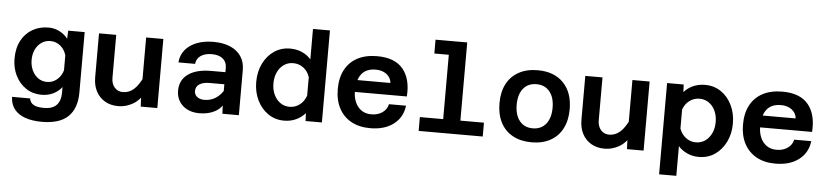

<svg xmlns="http://www.w3.org/2000/svg" viewBox="-50 -1041 6599 1534"><g transform="rotate(5 3250.0 -274.0)"><path d="M457 -489 460 -554H592V-69Q592 57 524 123.5Q456 190 313 190Q236 190 180 170.5Q124 151 92.5 111.5Q61 72 59 12H204Q209 46 237 62Q265 78 321 78Q389 78 421.5 43Q454 8 454 -55V-101Q426 -65 384.5 -45Q343 -25 292 -25Q222 -25 168 -60.5Q114 -96 83 -157.5Q52 -219 52 -294Q52 -379 84.5 -439.5Q117 -500 173.5 -532.5Q230 -565 301 -565Q350 -565 390.5 -544Q431 -523 457 -489ZM326 -131Q371 -131 405.5 -159.5Q440 -188 454 -235V-356Q440 -403 405.5 -431Q371 -459 326 -459Q286 -459 255 -437.5Q224 -416 206.5 -379.5Q189 -343 189 -296Q189 -250 206.5 -212.5Q224 -175 255 -153Q286 -131 326 -131Z M845 -554V-210Q845 -162 870.5 -132.5Q896 -103 938 -103Q986 -103 1024.5 -136.5Q1063 -170 1098 -246L1118 -120Q1082 -51 1026.5 -19.5Q971 12 911 12Q848 12 802.5 -15Q757 -42 732 -89.5Q707 -137 707 -202V-554ZM1223 -554V0H1090L1085 -107V-554Z M1745 0 1740 -108V-369Q1740 -415 1708 -441Q1676 -467 1620 -467Q1565 -467 1531 -443.5Q1497 -420 1493 -378H1359Q1364 -437 1398.5 -479Q1433 -521 1491 -543.5Q1549 -566 1625 -566Q1702 -566 1758.5 -542Q1815 -518 1846 -472.5Q1877 -427 1877 -361V0ZM1560 12Q1505 12 1463.5 -9Q1422 -30 1399 -67.5Q1376 -105 1376 -153Q1376 -239 1442 -286Q1508 -333 1626 -333H1755V-236H1622Q1570 -236 1540.5 -217Q1511 -198 1511 -161Q1511 -134 1532.5 -116Q1554 -98 1592 -98Q1643 -98 1683 -124.5Q1723 -151 1749 -197L1764 -102Q1738 -45 1686 -16.5Q1634 12 1560 12Z M2240 -566Q2291 -566 2334.5 -547Q2378 -528 2407 -494V-738H2543V0H2412L2409 -63Q2380 -29 2336.5 -8.5Q2293 12 2240 12Q2168 12 2112 -26.5Q2056 -65 2024 -130.5Q1992 -196 1992 -277Q1992 -359 2024 -424.5Q2056 -490 2112 -528Q2168 -566 2240 -566ZM2274 -102Q2320 -102 2355.5 -129.5Q2391 -157 2407 -203V-352Q2391 -399 2355.5 -425.5Q2320 -452 2274 -452Q2232 -452 2199.5 -429.5Q2167 -407 2148.5 -367.5Q2130 -328 2130 -277Q2130 -227 2148.5 -187.5Q2167 -148 2199.5 -125Q2232 -102 2274 -102Z M2931 12Q2842 12 2778.5 -23Q2715 -58 2680.5 -123Q2646 -188 2646 -277Q2646 -368 2680.5 -432.5Q2715 -497 2780 -531.5Q2845 -566 2937 -566Q3080 -566 3145.5 -486Q3211 -406 3201 -266H2756V-362H3061Q3057 -405 3022.5 -431.5Q2988 -458 2936 -458Q2859 -458 2821.5 -410Q2784 -362 2784 -271Q2784 -223 2801 -184Q2818 -145 2850.5 -122Q2883 -99 2931 -99Q2983 -99 3019.5 -125Q3056 -151 3064 -192H3201Q3190 -98 3118 -43Q3046 12 2931 12Z M3506 0V-738H3644V0ZM3319 0V-111H3833V0ZM3390 -627V-738H3575V-627Z M4225 12Q4137 12 4073.5 -23Q4010 -58 3976.5 -123Q3943 -188 3943 -277Q3943 -368 3976.5 -432Q4010 -496 4073.5 -531Q4137 -566 4225 -566Q4357 -566 4431.5 -489Q4506 -412 4506 -277Q4506 -188 4472.5 -123Q4439 -58 4376 -23Q4313 12 4225 12ZM4225 -100Q4292 -100 4330.5 -147.5Q4369 -195 4369 -277Q4369 -360 4330.5 -407Q4292 -454 4225 -454Q4157 -454 4119 -407Q4081 -360 4081 -277Q4081 -195 4119 -147.5Q4157 -100 4225 -100Z M4745 -554V-210Q4745 -162 4770.5 -132.5Q4796 -103 4838 -103Q4886 -103 4924.5 -136.5Q4963 -170 4998 -246L5018 -120Q4982 -51 4926.5 -19.5Q4871 12 4811 12Q4748 12 4702.5 -15Q4657 -42 4632 -89.5Q4607 -137 4607 -202V-554ZM5123 -554V0H4990L4985 -107V-554Z M5566 -566Q5640 -566 5695.5 -528Q5751 -490 5783 -424.5Q5815 -359 5815 -277Q5815 -196 5783 -130.5Q5751 -65 5695.5 -26.5Q5640 12 5566 12Q5516 12 5473 -7.5Q5430 -27 5401 -60V178H5263V-554H5396L5399 -493Q5428 -527 5471.5 -546.5Q5515 -566 5566 -566ZM5532 -102Q5575 -102 5607.5 -125Q5640 -148 5658.5 -187.5Q5677 -227 5677 -277Q5677 -328 5658.5 -367.5Q5640 -407 5607.5 -429.5Q5575 -452 5532 -452Q5488 -452 5452.5 -425.5Q5417 -399 5401 -354V-201Q5417 -156 5452.5 -129Q5488 -102 5532 -102Z M6181 12Q6092 12 6028.5 -23Q5965 -58 5930.5 -123Q5896 -188 5896 -277Q5896 -368 5930.5 -432.5Q5965 -497 6030 -531.5Q6095 -566 6187 -566Q6330 -566 6395.5 -486Q6461 -406 6451 -266H6006V-362H6311Q6307 -405 6272.5 -431.5Q6238 -458 6186 -458Q6109 -458 6071.5 -410Q6034 -362 6034 -271Q6034 -223 6051 -184Q6068 -145 6100.5 -122Q6133 -99 6181 -99Q6233 -99 6269.5 -125Q6306 -151 6314 -192H6451Q6440 -98 6368 -43Q6296 12 6181 12Z"/></g></svg>

Font: Azeret Mono SemiBold
Style: Regular
Weight: 600
Designer: Martin Vácha
Foundry: Displaay
Version: Version 1.002